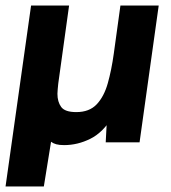

<svg xmlns="http://www.w3.org/2000/svg" viewBox="-26 -513 616 692"><path d="M-6 159 86 -493H223L184 -212Q183 -202 182 -191.5Q181 -181 181 -175Q181 -146 194.5 -127.5Q208 -109 249 -109Q296 -109 322.5 -137Q349 -165 362.5 -213Q376 -261 384 -319L408 -493H546L477 0H355L361 -114L380 -93Q346 -36 300 -13Q254 10 205 10Q188 10 177 7Q166 4 158 -2L132 159Z"/></svg>

Font: Hanken Grotesk ExtraBold
Style: Italic
Weight: 800
Italic angle: -8°
Designer: Alfredo Marco Pradil
Foundry: Hanken Design Co.
Version: Version 3.013